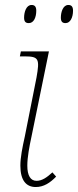

<svg xmlns="http://www.w3.org/2000/svg" viewBox="-20 -743 314 773"><path d="M244 -650C263 -650 274 -673 274 -700C274 -717 267 -723 255 -723C234 -723 225 -695 225 -672C225 -655 232 -650 244 -650ZM96 -650C116 -650 126 -673 126 -700C126 -717 119 -723 107 -723C86 -723 77 -695 77 -672C77 -655 84 -650 96 -650ZM124 10C156 10 182 -7 206 -32L191 -49C168 -28 149 -15 127 -15C103 -15 90 -36 90 -76C90 -110 98 -152 107 -194L177 -536H64L60 -516H80C137 -516 140 -505 127 -431L80 -194C70 -149 62 -109 62 -76C62 -16 86 10 124 10Z"/></svg>

Font: Noto Serif SemiCondensed Thin
Style: Italic
Weight: 100
Width: 4
Italic angle: -12°
Designer: Monotype Design Team
Foundry: Monotype Imaging Inc.
Version: Version 2.013